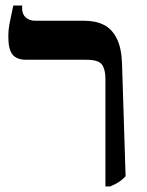

<svg xmlns="http://www.w3.org/2000/svg" viewBox="-20 -667 533 694"><path d="M361 7V-384Q361 -416 348.5 -433.5Q336 -451 292 -451H74Q41 -451 25.5 -469.5Q10 -488 10 -536Q10 -558 14 -579.5Q18 -601 28 -647H60V-637Q60 -615 73.5 -603.5Q87 -592 108 -592H285Q326 -592 355.5 -577Q385 -562 402 -528Q419 -494 421 -439L434 -30Q422 -17 409.5 -9Q397 -1 378 7Z"/></svg>

Font: Noto Serif Hebrew SemiBold
Style: Regular
Weight: 600
Version: Version 2.003